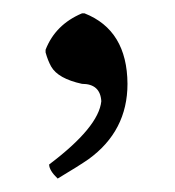

<svg xmlns="http://www.w3.org/2000/svg" viewBox="-20 -122 260 286"><path d="M47.9 -43.9V-47.9Q62.5 -85.4 102.1 -102.1H106Q169.4 -77.1 169.9 2.9Q169.9 73.2 111.8 115.2Q97.7 125 65.9 144Q53.2 131.8 53.2 123Q127 67.4 130.9 28.8Q129.4 2.9 102.1 2.9Q66.4 -4.9 56.2 -22.9Q51.3 -31.7 47.9 -43.9Z"/></svg>

Font: Linux Biolinum O
Style: Regular
Weight: 400
Designer: Philipp H. Poll
Foundry: Philipp H. Poll
Version: Version 1.0.4